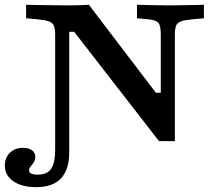

<svg xmlns="http://www.w3.org/2000/svg" viewBox="-54 -591 929 804"><path d="M611.8 0 256.5 -457.9H235.9V-201.6H177V-445.2Q177 -469.8 171.8 -482.8Q166.6 -495.7 150.8 -501.5Q135 -507.3 103.7 -510.1L55.3 -514.5V-571Q77.7 -570.2 109.6 -569.8Q141.5 -569.4 173.6 -569Q205.7 -568.5 229.9 -568.5H242Q267 -568.5 286.4 -569.4Q305.9 -570.2 318.2 -571L598.6 -202.8H619.3V-445.2Q619.3 -482.7 609.3 -495.2Q599.2 -507.7 560 -510.9L519.6 -514.5V-571Q548.9 -570.2 586.1 -569.4Q623.3 -568.5 648.3 -568.5Q669.5 -568.5 697.4 -569Q725.4 -569.4 752.9 -569.8Q780.4 -570.2 799.9 -571V-514.5L751.4 -510.1Q719.8 -507.3 704.2 -501.7Q688.6 -496 683.4 -483.3Q678.2 -470.6 678.2 -445.2V0ZM97.5 192.7Q37.5 192.7 1.9 168.1Q-33.7 143.5 -33.7 102Q-33.7 69.4 -12.5 48.7Q8.7 28 42.2 28Q65.8 28 79.8 38.1Q93.8 48.3 93.8 65.7Q93.8 78.9 87.3 88.7Q80.8 98.6 74.2 106.2Q67.7 113.8 67.7 122.6Q67.7 140.3 104.5 140.3Q142.7 140.3 159.9 116.2Q177 92.2 177 35.1V-201.6H235.9V47.8Q235.9 119.6 201.2 156.2Q166.5 192.7 97.5 192.7Z"/></svg>

Font: Playfair 5pt SemiExpanded Light
Style: Regular
Weight: 300
Width: 6
Designer: Claus Eggers Sørensen
Foundry: Claus Eggers Sørensen
Version: Version 2.203